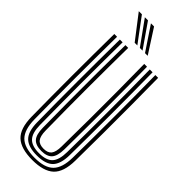

<svg xmlns="http://www.w3.org/2000/svg" viewBox="-318 -1016 1055 1055"><g transform="rotate(45 210.0 -488.0)"><path d="M210.2 8.5Q121.8 8.5 81.2 -29.2Q40.8 -67 39.5 -156.8Q38.5 -229.8 38 -309Q37.5 -388.2 37.5 -470.9Q37.5 -553.5 38 -636.8Q38.5 -720 39.5 -800H61Q60.2 -723.8 59.6 -641.5Q59 -559.2 59 -475.8Q59 -392.2 59.6 -311.5Q60.2 -230.8 61 -157.5Q62.2 -78.5 96.6 -43.9Q131 -9.2 210.2 -9.2Q289 -9.2 323.2 -43.9Q357.5 -78.5 358.5 -157.5Q359.5 -230 360 -309.2Q360.5 -388.5 360.5 -471.2Q360.5 -554 360.1 -637.1Q359.8 -720.2 358.5 -800H380.2Q381.5 -698.5 382 -589.5Q382.5 -480.5 382 -370.8Q381.5 -261 380.2 -156.8Q379 -66.8 338.5 -29.1Q298 8.5 210.2 8.5ZM210.2 -26.8Q143.5 -26.8 113.6 -56.4Q83.8 -86 82.8 -156.8Q81.8 -236.5 81.2 -314.9Q80.8 -393.2 80.8 -472.4Q80.8 -551.5 81.2 -632.9Q81.8 -714.2 82.8 -800H104.2Q103.2 -717.2 102.8 -635Q102.2 -552.8 102.2 -471.9Q102.2 -391 102.9 -312.2Q103.5 -233.5 104.2 -157.5Q105 -96 129.8 -70.1Q154.5 -44.2 210.2 -44.2Q265.8 -44.2 290.1 -70.1Q314.5 -96 315.2 -157.5Q316.2 -233 316.8 -312.6Q317.2 -392.2 317.2 -474.1Q317.2 -556 316.8 -638.1Q316.2 -720.2 315.2 -800H337Q338 -716.2 338.5 -633.9Q339 -551.5 339 -470.9Q339 -390.2 338.4 -311.8Q337.8 -233.2 337 -156.8Q336.2 -86.5 306.6 -56.6Q277 -26.8 210.2 -26.8ZM210.2 -61.8Q166.2 -61.8 146.5 -83.6Q126.8 -105.5 126 -158.2Q124.8 -254.5 124.2 -362.4Q123.8 -470.2 124.1 -581.6Q124.5 -693 126 -800H147.5Q146.8 -723.5 146.1 -645.6Q145.5 -567.8 145.5 -487.9Q145.5 -408 146 -325.8Q146.5 -243.5 147.8 -158.2Q148.5 -114.8 162.9 -97Q177.2 -79.2 210.2 -79.2Q242.8 -79.2 257 -97Q271.2 -114.8 271.8 -158.2Q273.5 -272.8 274 -379.6Q274.5 -486.5 274 -590.5Q273.5 -694.5 272 -800H293.8Q294.8 -724.2 295.2 -642.4Q295.8 -560.5 295.8 -477.1Q295.8 -393.8 295.2 -312.9Q294.8 -232 293.8 -158.2Q293 -105.2 273.2 -83.5Q253.5 -61.8 210.2 -61.8ZM152.8 -845 46 -983.8H70.2L173.5 -845ZM193 -845 93.2 -983.8H117.5L213.8 -845ZM233.2 -845 140.5 -983.8H164.8L254 -845Z"/></g></svg>

Font: Big Shoulders Inline Display Thin
Style: Bold
Weight: 700
Version: Version 2.002